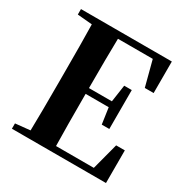

<svg xmlns="http://www.w3.org/2000/svg" viewBox="-168 -889 1007 1034"><g transform="rotate(30 335.0 -372.0)"><path d="M43 0V-33L200 -49H215V0ZM134 0Q136 -86 136.5 -173Q137 -260 137 -349V-394Q137 -483 136.5 -570Q136 -657 134 -744H296Q294 -658 293.5 -569.5Q293 -481 293 -389V-360Q293 -265 293.5 -176Q294 -87 296 0ZM215 0V-38H600L521 -2L574 -203H628V0ZM215 -361V-397H463V-361ZM451 -261 435 -372V-393L451 -503H498V-261ZM43 -710V-744H215V-696H200ZM553 -548 502 -743 579 -705H215V-744H608V-548Z"/></g></svg>

Font: Noto Serif JP ExtraLight ExtraBold
Style: Regular
Weight: 800
Version: Version 2.003-H1;hotconv 1.1.1;makeotfexe 2.6.0